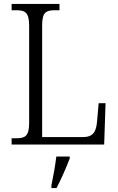

<svg xmlns="http://www.w3.org/2000/svg" viewBox="-20 -734 597 975"><path d="M39 0H509L516 -210H481L473 -119C469 -68 455 -38 402 -38H194V-605C194 -672 214 -682 259 -682H282V-714H39V-682H62C107 -682 128 -672 128 -603V-110C128 -42 107 -32 63 -32H39ZM241 208V221H267C289 180 318 113 334 71V61H266C260 109 251 161 241 208Z"/></svg>

Font: Noto Serif Sinhala SemiCondensed Light
Style: Regular
Weight: 300
Width: 4
Designer: Jelle Bosma - Monotype Design Team
Foundry: Monotype Imaging Inc.
Version: Version 2.007